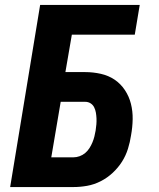

<svg xmlns="http://www.w3.org/2000/svg" viewBox="-20 -755 640 775"><path d="M21 0 142 -735H544L524 -615H270L244 -464H324Q356 -464 387 -457Q418 -450 442.5 -433.5Q467 -417 484 -391.5Q501 -366 508.5 -336Q516 -306 515.5 -274Q515 -242 509 -209Q505 -182 496.5 -154.5Q488 -127 472.5 -102.5Q457 -78 435 -57.5Q413 -37 386.5 -23.5Q360 -10 332 -5Q304 0 277 0ZM277 -120Q289 -120 301.5 -124.5Q314 -129 324 -137.5Q334 -146 341 -157Q348 -168 353 -180Q358 -192 361 -204Q364 -216 366 -228Q368 -241 369 -253Q370 -265 369.5 -277Q369 -289 367 -300.5Q365 -312 360 -322Q355 -332 345.5 -338Q336 -344 324 -344H225L187 -120Z"/></svg>

Font: Iosevka SS04 Heavy Extended
Style: Italic
Weight: 900
Width: 7
Italic angle: -9°
Monospace: yes
Designer: Belleve Invis
Foundry: Belleve Invis
Version: Version 19.0.0; ttfautohint (v1.8.4)